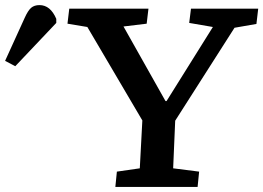

<svg xmlns="http://www.w3.org/2000/svg" viewBox="-238 -734 1034 754"><path d="M412 -337H416L598 -628L505 -644L512 -700H776L769 -640L683 -625L450 -260L442 -73L544 -60L538 0H215L221 -60L311 -73L321 -261L105 -628L27 -641L34 -700H345L338 -641L247 -630ZM-178 -474 -218 -495 -141 -664Q-128 -693 -115.5 -703.5Q-103 -714 -83 -714Q-40 -714 -17 -660V-644Z"/></svg>

Font: Literata 7pt SemiBold
Style: Italic
Weight: 600
Italic angle: -2°
Designer: Latin by Veronika Burian and Jose Scaglione. Greek by Irene Vlachou. Cyrillic by Vera Evstafieva
Foundry: TypeTogether
Version: Version 3.002